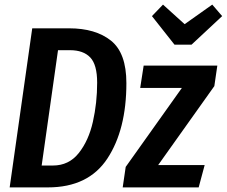

<svg xmlns="http://www.w3.org/2000/svg" viewBox="-20 -814 985 834"><path d="M529 -453Q529 -251 446.5 -125.5Q364 0 188 0H22L120 -691H280Q395 -691 462 -637.5Q529 -584 529 -453ZM232 -596 161 -95H210Q279 -95 322 -149Q365 -203 383.5 -285Q402 -367 402 -455Q402 -533 372 -564.5Q342 -596 284 -596ZM924 -529 911 -440 667 -97H869L843 0H513L526 -89L770 -432H589L604 -529ZM902 -794 945 -744 812 -620H738L640 -744L688 -794L782 -709Z"/></svg>

Font: Fira Sans Extra Condensed Medium
Style: Italic
Weight: 500
Width: 3
Italic angle: -8°
Designer: Carrois Corporate & Edenspiekermann AG
Foundry: Carrois Corporate GbR & Edenspiekermann AG
Version: Version 4.203